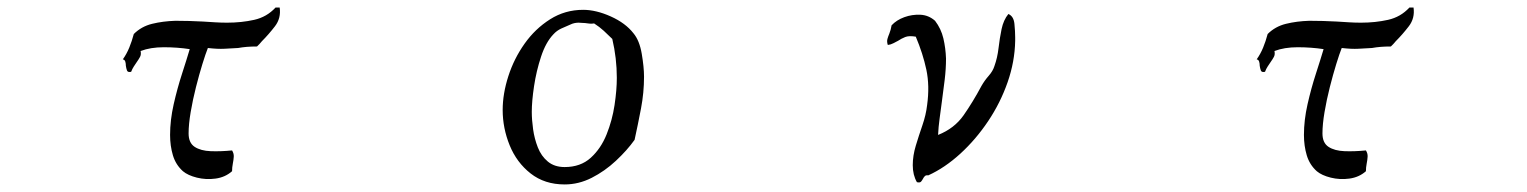

<svg xmlns="http://www.w3.org/2000/svg" viewBox="-20 -518 4040 508"><path d="M720 -498Q724 -470 707.5 -448.5Q691 -427 673 -409Q670 -405 666.5 -401.5Q663 -398 660 -395Q645 -395 633 -394Q621 -393 610 -391Q592 -390 574 -389Q556 -388 530 -391Q524 -376 515.5 -348.5Q507 -321 498.5 -287.5Q490 -254 484.5 -221.5Q479 -189 479 -165Q479 -140 495 -129.5Q511 -119 537.5 -118Q564 -117 594 -120Q599 -112 598.5 -103.5Q598 -95 596 -85Q595 -80 594.5 -75Q594 -70 594 -65Q576 -49 550.5 -45.5Q525 -42 501 -48Q477 -54 464 -65Q445 -82 437.5 -107Q430 -132 430 -161Q430 -200 439.5 -242Q449 -284 461.5 -322.5Q474 -361 482 -388Q449 -393 413.5 -393Q378 -393 352 -383Q354 -374 350.5 -367.5Q347 -361 342 -354Q338 -348 334 -342Q330 -336 327 -328Q318 -326 316 -331.5Q314 -337 313 -344Q313 -350 311.5 -355Q310 -360 305 -361Q315 -375 322 -392Q329 -409 334 -428Q354 -448 382.5 -455Q411 -462 444 -463Q462 -463 480.5 -462.5Q499 -462 517 -461Q533 -460 549 -459Q565 -458 581 -458Q619 -458 652.5 -465.5Q686 -473 709 -498Z M1684 -315Q1684 -273 1676 -231Q1668 -189 1659 -148Q1639 -120 1609.5 -92.5Q1580 -65 1545.5 -47.5Q1511 -30 1474 -30Q1421 -30 1384 -59Q1347 -88 1328.5 -133.5Q1310 -179 1310 -227Q1310 -270 1325 -316.5Q1340 -363 1368 -402.5Q1396 -442 1435.5 -467Q1475 -492 1523 -492Q1557 -492 1596 -474.5Q1635 -457 1656 -430Q1672 -411 1678 -375.5Q1684 -340 1684 -315ZM1612 -312Q1612 -364 1600 -415Q1589 -426 1577.5 -436.5Q1566 -447 1552 -456Q1546 -455 1540 -455.5Q1534 -456 1528 -457Q1523 -457 1519 -457.5Q1515 -458 1511 -458Q1499 -458 1489 -453Q1477 -448 1465 -442.5Q1453 -437 1444 -427Q1424 -406 1411.5 -368Q1399 -330 1393 -290Q1387 -250 1387 -222Q1387 -201 1390.5 -176Q1394 -151 1403 -128Q1412 -105 1429.5 -90.5Q1447 -76 1474 -76Q1516 -76 1543 -100.5Q1570 -125 1585 -162.5Q1600 -200 1606 -240Q1612 -280 1612 -312Z M2666 -410Q2665 -355 2646 -300.5Q2627 -246 2594.5 -197.5Q2562 -149 2521 -111.5Q2480 -74 2436 -54Q2430 -55 2427 -52Q2424 -49 2422 -45Q2420 -41 2417 -37.5Q2414 -34 2406 -36Q2395 -55 2395 -81Q2395 -106 2403 -132.5Q2411 -159 2420.5 -186.5Q2430 -214 2433 -240Q2440 -291 2431 -333.5Q2422 -376 2403 -421Q2385 -424 2375 -420Q2365 -416 2356 -410Q2350 -407 2343.5 -403.5Q2337 -400 2329 -399Q2326 -408 2328 -415Q2330 -422 2333 -429Q2335 -434 2336.5 -439.5Q2338 -445 2339 -451Q2352 -465 2372.5 -472.5Q2393 -480 2415 -479Q2437 -478 2454 -463Q2470 -442 2476 -416.5Q2482 -391 2483 -363Q2483 -336 2479.5 -307Q2476 -278 2472 -249Q2469 -226 2466 -204Q2463 -182 2462 -161Q2505 -178 2529.5 -213Q2554 -248 2577 -291Q2585 -305 2596 -317.5Q2607 -330 2611 -343Q2619 -365 2622 -391Q2625 -417 2630 -441Q2635 -465 2648 -481Q2662 -475 2664 -455Q2666 -435 2666 -419Q2666 -413 2666 -410Z M3720 -498Q3724 -470 3707.5 -448.5Q3691 -427 3673 -409Q3670 -405 3666.5 -401.5Q3663 -398 3660 -395Q3645 -395 3633 -394Q3621 -393 3610 -391Q3592 -390 3574 -389Q3556 -388 3530 -391Q3524 -376 3515.5 -348.5Q3507 -321 3498.5 -287.5Q3490 -254 3484.5 -221.5Q3479 -189 3479 -165Q3479 -140 3495 -129.5Q3511 -119 3537.5 -118Q3564 -117 3594 -120Q3599 -112 3598.5 -103.5Q3598 -95 3596 -85Q3595 -80 3594.5 -75Q3594 -70 3594 -65Q3576 -49 3550.5 -45.5Q3525 -42 3501 -48Q3477 -54 3464 -65Q3445 -82 3437.5 -107Q3430 -132 3430 -161Q3430 -200 3439.5 -242Q3449 -284 3461.5 -322.5Q3474 -361 3482 -388Q3449 -393 3413.5 -393Q3378 -393 3352 -383Q3354 -374 3350.5 -367.5Q3347 -361 3342 -354Q3338 -348 3334 -342Q3330 -336 3327 -328Q3318 -326 3316 -331.5Q3314 -337 3313 -344Q3313 -350 3311.5 -355Q3310 -360 3305 -361Q3315 -375 3322 -392Q3329 -409 3334 -428Q3354 -448 3382.5 -455Q3411 -462 3444 -463Q3462 -463 3480.5 -462.5Q3499 -462 3517 -461Q3533 -460 3549 -459Q3565 -458 3581 -458Q3619 -458 3652.5 -465.5Q3686 -473 3709 -498Z"/></svg>

Font: Yuji Mai
Style: Regular
Weight: 400
Designer: Kataoka Yuji
Foundry: Kinuta Font Factory
Version: Version 3.002